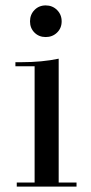

<svg xmlns="http://www.w3.org/2000/svg" viewBox="-20 -690 336 710"><path d="M197 -15H263V0H42V-15H108V-445H37V-460H58Q136 -460 197 -473ZM107.5 -569.5Q91 -586 91 -611Q91 -636 107.5 -653Q124 -670 149 -670Q174 -670 191 -653Q208 -636 208 -611Q208 -586 191 -569.5Q174 -553 149 -553Q124 -553 107.5 -569.5Z"/></svg>

Font: Elsie Swash Caps
Style: Regular
Weight: 400
Designer: Alejandro Inler
Foundry: Alejandro Inler
Version: 1.003